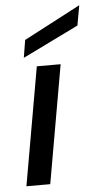

<svg xmlns="http://www.w3.org/2000/svg" viewBox="-53 -769 417 803"><g transform="rotate(-5 155.5 -367.5)"><path d="M25 0 112 -496H212L125 0ZM61 -536 73 -610 311 -735 296 -651Z"/></g></svg>

Font: DM Sans 24pt Medium
Style: Italic
Weight: 500
Italic angle: -10°
Designer: Colophon Foundry, Jonny Pinhorn
Foundry: Colophon Foundry
Version: Version 4.004;gftools[0.9.30]